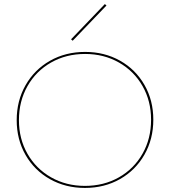

<svg xmlns="http://www.w3.org/2000/svg" viewBox="-20 -918 835 943"><path d="M329 -725 495 -898 503 -891 337 -718ZM62 -328Q62 -423 105.5 -499.5Q149 -576 225.5 -619.5Q302 -663 398 -663Q493 -663 569.5 -620Q646 -577 689.5 -501Q733 -425 733 -330Q733 -235 689.5 -158.5Q646 -82 569.5 -38.5Q493 5 397 5Q302 5 225.5 -38Q149 -81 105.5 -157Q62 -233 62 -328ZM722 -330Q722 -422 680 -495.5Q638 -569 564 -611Q490 -653 398 -653Q305 -653 231 -611Q157 -569 115 -495Q73 -421 73 -328Q73 -236 115 -162.5Q157 -89 231 -47Q305 -5 397 -5Q490 -5 564 -47Q638 -89 680 -163Q722 -237 722 -330Z"/></svg>

Font: Ysabeau SC Hairline
Style: Regular
Weight: 100
Designer: Christian Thalmann (Catharsis Fonts)
Version: Version 0.003